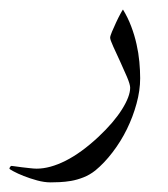

<svg xmlns="http://www.w3.org/2000/svg" viewBox="-73 -188 352 403"><path d="M221.2 -23.9Q221.2 2 213.6 29.5Q206.1 57.1 193.4 83Q180.7 108.9 163.3 131.6Q146 154.3 127 169.9Q115.2 179.2 102.1 184.3Q88.9 189.5 76.2 191.7Q63.5 193.8 52.2 194.3Q41 194.8 33.2 194.8Q20 194.8 4.9 190.7Q-10.3 186.5 -23.2 181.4Q-36.1 176.3 -44.7 171.6Q-53.2 167 -53.2 166Q-53.2 164.6 -51.8 162.4Q-50.3 160.2 -48.8 160.2Q-48.3 160.2 -41.7 161.1Q-35.2 162.1 -26.9 163.1Q-18.6 164.1 -10 165Q-1.5 166 3.9 166Q31.7 166 64.7 149.4Q97.7 132.8 133.8 99.1Q166 68.8 183.1 41.5Q200.2 14.2 200.2 -3.9Q200.2 -10.7 193.6 -26.4Q187 -42 179.2 -58.8Q171.4 -75.7 164.8 -90.1Q158.2 -104.5 158.2 -108.9Q158.2 -112.3 162.1 -121.6Q166 -130.9 170.7 -140.9Q175.3 -150.9 179.7 -158.9Q184.1 -167 185.1 -168Q195.3 -151.4 202.4 -132.6Q209.5 -113.8 213.6 -95.2Q217.8 -76.7 219.5 -58.3Q221.2 -40 221.2 -23.9Z"/></svg>

Font: Scheherazade Urdu
Style: Regular
Weight: 400
Designer: SIL International
Foundry: SIL International
Version: Version 1.005 (build 117/117)